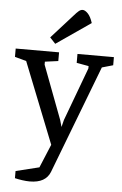

<svg xmlns="http://www.w3.org/2000/svg" viewBox="-81 -759 614 966"><g transform="rotate(5 226.0 -275.5)"><path d="M106 166Q89 166 68 163Q47 160 31 156V120L149 91L219 -77L229 -30L209 0L36 -436L-22 -452V-494H197V-450L130 -441V-426L232 -156L242 -121L251 -157L351 -426V-438L290 -449V-494H474V-453L418 -437L209 109Q198 137 172.5 151.5Q147 166 106 166ZM174 -535 146 -565 255 -686Q267 -700 277 -708.5Q287 -717 297 -717Q309 -717 323.5 -702Q338 -687 348 -655Z"/></g></svg>

Font: Faustina
Style: Regular
Weight: 400
Designer: Alfonso Garcia
Foundry: http://www.omnibus-type.com
Version: Version 1.200